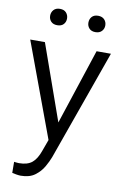

<svg xmlns="http://www.w3.org/2000/svg" viewBox="-101 -779 675 1049"><g transform="rotate(10 237.0 -254.5)"><path d="M94.7 -528.3 243.2 -108.9 381.3 -528.3H460.9L243.2 83Q233.9 107.9 216.6 138.4Q199.2 168.9 169.2 191.2Q139.2 213.4 90.8 213.4Q80.6 213.4 65.2 210.7Q49.8 208 43 206.1L42.5 145Q47.9 146 57.1 146.7Q66.4 147.5 69.8 147.5Q116.7 147.5 142.3 126.2Q168 105 184.6 56.6L207 -4.9L13.2 -528.3ZM97.7 -675.8Q97.7 -694.8 109.9 -708.3Q122.1 -721.7 144.5 -721.7Q167.5 -721.7 179.4 -708.3Q191.4 -694.8 191.4 -675.8Q191.4 -656.7 179.4 -643.8Q167.5 -630.9 144.5 -630.9Q122.1 -630.9 109.9 -643.8Q97.7 -656.7 97.7 -675.8ZM310.1 -674.8Q310.1 -694.3 322 -707.5Q334 -720.7 356.4 -720.7Q378.9 -720.7 391.4 -707.5Q403.8 -694.3 403.8 -674.8Q403.8 -656.2 391.4 -643.1Q378.9 -629.9 356.4 -629.9Q334 -629.9 322 -643.1Q310.1 -656.2 310.1 -674.8Z"/></g></svg>

Font: Vazirmatn RD FD Light
Style: Regular
Weight: 300
Designer: Saber Rastikerdar
Foundry: Saber Rastikerdar
Version: Version 33.003